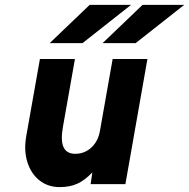

<svg xmlns="http://www.w3.org/2000/svg" viewBox="-20 -752 772 784"><path d="M224 12Q175.5 12 141 -15.5Q106.5 -43 91.8 -90Q77 -137 87 -195L143 -511H286L237 -234Q227 -178 239.5 -151Q252 -124 287 -124Q325.5 -124 353 -149.5Q380.5 -175 388 -217L440 -511H582L492 0H350L357 -48Q326.5 -16 296 -2Q265.5 12 224 12ZM399 -576 562 -732H732L534 -576ZM183 -576 346 -732H515L317 -576Z"/></svg>

Font: Overpass Black
Style: Italic
Weight: 900
Italic angle: -10°
Designer: Delve Withrington, Dave Bailey, Thomas Jockin
Foundry: Delve Fonts LLC
Version: Version 4.000